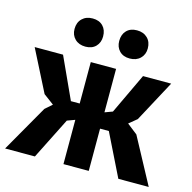

<svg xmlns="http://www.w3.org/2000/svg" viewBox="-109 -806 911 909"><g transform="rotate(15 346.0 -351.0)"><path d="M242 -203 140 0H-6L125 -229L159 -259L108 -297L5 -500H144L237 -297H280V-500H404V-287L442 -301L536 -500H674L565 -297L526 -265L577 -225L698 0H549L447 -207H404V0H280V-217ZM165 -632Q165 -664 184.5 -683Q204 -702 236 -702Q268 -702 286.5 -683Q305 -664 305 -632Q305 -602 286.5 -583Q268 -564 236 -564Q204 -564 184.5 -583Q165 -602 165 -632ZM384 -632Q384 -664 402.5 -683Q421 -702 453 -702Q485 -702 504.5 -683Q524 -664 524 -632Q524 -602 504.5 -583Q485 -564 453 -564Q421 -564 402.5 -583Q384 -602 384 -632Z"/></g></svg>

Font: PTSans
Style: Bold
Weight: 700
Designer: A.Korolkova, O.Umpeleva, V.Yefimov
Foundry: ParaType Ltd
Version: Version 2.003W OFL